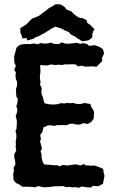

<svg xmlns="http://www.w3.org/2000/svg" viewBox="-20 -876 539 906"><path d="M85 5 69 -7 56 -12 44 -26 42 -55 46 -69 44 -85 53 -100 51 -118 47 -135 48 -150 57 -166 54 -180 55 -198 54 -208 57 -223V-244L53 -258L58 -268L59 -287L60 -302L58 -313L54 -328L60 -345L62 -361L57 -374L62 -390L64 -409L57 -421L56 -439L55 -454L60 -471L61 -488L55 -504L53 -520L55 -535L47 -546L55 -565L48 -579L47 -592V-610L50 -622L58 -651L65 -658L75 -665L95 -668H125L138 -671L159 -667L172 -673L184 -671L198 -670L221 -675L234 -669L258 -668L271 -676L289 -670H306L326 -672L343 -674L359 -669L373 -673L391 -668L398 -661L409 -660L427 -663L451 -654L466 -643L471 -624L461 -601L463 -588L449 -575L436 -561L413 -563L401 -562H378L367 -566L348 -563L337 -572L315 -573L307 -572H283L274 -569L257 -571L240 -569L221 -572L208 -568L199 -567L170 -569V-555L171 -537L169 -525L168 -509L171 -489L169 -475L177 -461L175 -443L177 -429L181 -422L185 -405L190 -389L206 -385L220 -383H239L255 -385L265 -389L287 -388L299 -391L306 -389L328 -390L338 -386L357 -385L372 -388L379 -390L407 -385L409 -374L418 -360L424 -347L422 -316L411 -301L394 -291L374 -295L357 -288L336 -289L328 -292H311L293 -285L272 -286L246 -285L238 -282L217 -285L206 -284L185 -275L180 -253L170 -240L173 -219L169 -209L174 -191L178 -174L171 -162L176 -149V-136L179 -119L187 -101L201 -99L217 -98L239 -96H252L261 -91L276 -98L298 -95L317 -98L322 -99L341 -100L359 -95L378 -103L381 -96L403 -95L412 -94L426 -95L452 -86L467 -79L469 -62L473 -47L468 -20L466 -9L444 3L419 1L409 9L382 7L365 4L353 10L335 7L323 8L306 6L290 7L279 2L263 3H239L230 4L211 7H202L186 8L161 2L146 8L132 6L106 5ZM108 -685 106 -696 85 -695 83 -707 76 -723V-743L97 -756L110 -766L123 -781L133 -789L146 -794L165 -802L182 -815L201 -829L211 -838L227 -846L243 -856L267 -855L286 -842L294 -831L317 -822L330 -808L337 -803L350 -794L376 -788L390 -779L391 -769L405 -759L426 -738L420 -729L415 -713L416 -700L400 -687L394 -685L368 -681L351 -692L342 -697L337 -702L315 -713L304 -725L287 -732L271 -741L241 -750L229 -744L213 -735L192 -721L184 -717L160 -704L148 -701L140 -694Z"/></svg>

Font: Winky Rough Medium
Style: Regular
Weight: 500
Designer: Simon Atzbach
Foundry: typofactur
Version: Version 1.206; ttfautohint (v1.8.4.7-5d5b)